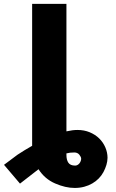

<svg xmlns="http://www.w3.org/2000/svg" viewBox="-119 -747 587 972"><path d="M-98.7 87.4 -30.2 36.2Q-13.1 24.9 5.5 13.5Q24.1 2.1 43.7 -8.9V-727.3H217.3V-82Q233.3 -85.6 247 -87.4Q260.7 -89.1 273.1 -89.1Q307.2 -89.1 335.2 -77.4Q363.3 -65.7 383.2 -46.2Q403.1 -26.6 414.1 -1.2Q425.1 24.1 425.4 51.5Q425.1 70 419.7 87.9Q414.4 105.8 404.8 123.9Q395.2 141.7 380.9 156.4Q366.5 171.2 348 181.8Q329.5 192.5 307.2 198.5Q284.8 204.5 259.2 204.5Q212.4 204.5 160.2 181.8Q107.6 159.1 76 109.7L-17.8 182.5ZM261.4 91.3Q267.8 91.3 273.3 88.2Q278.8 85.2 282.8 80.3Q286.9 75.3 289.4 68.9Q291.9 62.5 291.9 56.1Q291.5 47.2 282.7 36.2Q273.4 24.9 257.1 24.9Q234.4 24.9 217.3 29.5V36.2Q217 61.8 226.9 76.5Q236.9 91.3 261.4 91.3Z"/></svg>

Font: Inter P Extra Bold
Style: Regular
Weight: 800
Designer: Rasmus Andersson
Foundry: rsms
Version: Version 3.018;git-588b23468